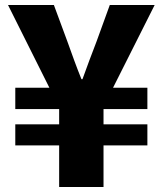

<svg xmlns="http://www.w3.org/2000/svg" viewBox="-20 -746 649 766"><path d="M216 0H393V-166H568V-250H393V-311H568V-396H431L597 -726H418L365 -580C346 -531 327 -480 309 -430H305C285 -479 267 -530 249 -580L195 -726H12L177 -396H41V-311H216V-250H41V-166H216Z"/></svg>

Font: Noto Sans TC Black
Style: Regular
Weight: 900
Designer: Ryoko NISHIZUKA 西塚涼子 (kana, bopomofo & ideographs); Paul D. Hunt (Latin, Greek & Cyrillic); Sandoll Communications 산돌커뮤니
Foundry: Adobe
Version: Version 2.004;hotconv 1.0.118;makeotfexe 2.5.65603